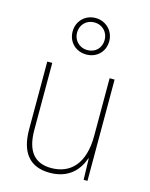

<svg xmlns="http://www.w3.org/2000/svg" viewBox="-121 -880 755 967"><g transform="rotate(15 256.5 -396.5)"><path d="M257 -613C310 -613 352 -651 352 -708C352 -762 309 -803 256 -803C204 -803 161 -764 161 -708C161 -650 205 -613 257 -613ZM257 -636C213 -636 184 -669 184 -708C184 -748 213 -780 256 -780C297 -780 328 -749 328 -708C328 -667 300 -636 257 -636ZM428 -528H402V-227C402 -82 334 -15 234 -15C150 -15 103 -65 103 -179V-528H77V-174C77 -53 130 10 233 10C335 10 383 -51 403 -111H405L408 0H428Z"/></g></svg>

Font: Noto Sans Lao SemiCondensed Thin
Style: Regular
Weight: 100
Width: 4
Designer: Monotype Design Team
Foundry: Monotype Imaging Inc.
Version: Version 2.003